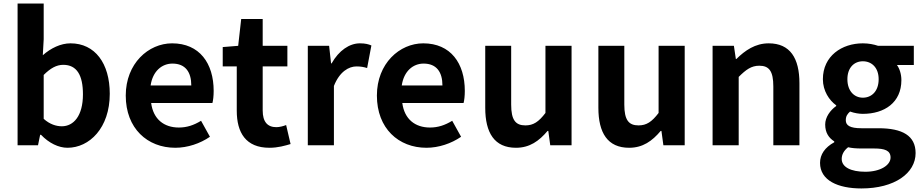

<svg xmlns="http://www.w3.org/2000/svg" viewBox="-20 -818 5191 1081"><path d="M360 14C483 14 598 -97 598 -290C598 -461 515 -574 377 -574C322 -574 266 -547 221 -507L226 -597V-798H79V0H194L206 -59H211C256 -12 310 14 360 14ZM328 -107C297 -107 260 -118 226 -149V-396C264 -434 298 -453 336 -453C413 -453 447 -394 447 -287C447 -165 394 -107 328 -107Z M967 14C1036 14 1107 -10 1162 -48L1112 -138C1071 -113 1032 -100 987 -100C903 -100 843 -147 831 -238H1176C1180 -252 1183 -279 1183 -306C1183 -462 1103 -574 949 -574C816 -574 688 -461 688 -280C688 -95 810 14 967 14ZM828 -337C840 -418 892 -460 951 -460C1024 -460 1057 -412 1057 -337Z M1497 14C1546 14 1585 2 1616 -7L1591 -114C1576 -108 1554 -102 1536 -102C1486 -102 1459 -132 1459 -196V-444H1598V-560H1459V-711H1338L1321 -560L1234 -553V-444H1313V-195C1313 -71 1364 14 1497 14Z M1713 0H1860V-334C1892 -415 1944 -444 1987 -444C2011 -444 2027 -441 2047 -435L2071 -562C2055 -569 2037 -574 2006 -574C1948 -574 1888 -534 1847 -461H1844L1833 -560H1713Z M2381 14C2450 14 2521 -10 2576 -48L2526 -138C2485 -113 2446 -100 2401 -100C2317 -100 2257 -147 2245 -238H2590C2594 -252 2597 -279 2597 -306C2597 -462 2517 -574 2363 -574C2230 -574 2102 -461 2102 -280C2102 -95 2224 14 2381 14ZM2242 -337C2254 -418 2306 -460 2365 -460C2438 -460 2471 -412 2471 -337Z M2885 14C2962 14 3015 -24 3063 -81H3067L3078 0H3198V-560H3051V-182C3013 -132 2983 -112 2938 -112C2883 -112 2858 -142 2858 -229V-560H2712V-211C2712 -70 2764 14 2885 14Z M3522 14C3599 14 3652 -24 3700 -81H3704L3715 0H3835V-560H3688V-182C3650 -132 3620 -112 3575 -112C3520 -112 3495 -142 3495 -229V-560H3349V-211C3349 -70 3401 14 3522 14Z M3992 0H4139V-385C4180 -426 4210 -448 4255 -448C4310 -448 4334 -418 4334 -331V0H4481V-349C4481 -490 4429 -574 4308 -574C4232 -574 4175 -534 4126 -486H4123L4112 -560H3992Z M4830 243C5017 243 5135 157 5135 44C5135 -54 5061 -96 4926 -96H4830C4765 -96 4742 -112 4742 -141C4742 -165 4752 -177 4766 -190C4791 -181 4817 -177 4838 -177C4959 -177 5055 -240 5055 -367C5055 -402 5044 -433 5030 -452H5125V-560H4924C4900 -568 4871 -574 4838 -574C4720 -574 4613 -503 4613 -372C4613 -306 4649 -253 4688 -225V-221C4654 -197 4626 -158 4626 -117C4626 -70 4647 -41 4677 -22V-17C4624 12 4597 52 4597 99C4597 198 4698 243 4830 243ZM4838 -268C4790 -268 4751 -305 4751 -372C4751 -437 4789 -473 4838 -473C4888 -473 4927 -437 4927 -372C4927 -305 4888 -268 4838 -268ZM4852 149C4771 149 4719 123 4719 77C4719 53 4730 31 4755 11C4776 16 4799 18 4832 18H4901C4961 18 4994 29 4994 69C4994 112 4937 149 4852 149Z"/></svg>

Font: Noto Sans CJK TC
Style: Bold
Weight: 700
Designer: Ryoko NISHIZUKA 西塚涼子 (kana, bopomofo & ideographs); Paul D. Hunt (Latin, Greek & Cyrillic); Sandoll Communications 산돌커뮤니
Foundry: Adobe
Version: Version 2.004;hotconv 1.0.118;makeotfexe 2.5.65603